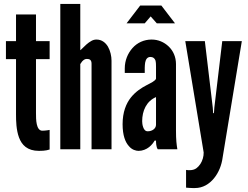

<svg xmlns="http://www.w3.org/2000/svg" viewBox="-20 -755 1255 971"><path d="M162 -682V-547H231V-456H162V-184C162 -167 162 -145 166 -127C170 -109 178 -94 194 -94C202 -94 212 -95 219 -96C223 -97 227 -97 231 -98V1C226 2 221 4 216 5C206 7 193 8 177 8C118 8 90 -22 76 -60C62 -98 61 -144 61 -176V-456H10V-547H61V-682Z M386 0H285V-735H386V-501C388 -502 392 -506 398 -512C409 -523 424 -538 442 -548C451 -553 459 -555 468 -555C495 -555 514 -539 526 -519C538 -498 544 -471 544 -448V0H443V-433C443 -454 431 -457 419 -457C408 -457 402 -451 395 -444C392 -440 389 -436 386 -431Z M796 -727 865 -637H773L742 -672L712 -637H620L689 -727ZM769 -417C769 -426 769 -440 766 -450C762 -460 754 -467 741 -467C724 -467 717 -454 714 -438C713 -430 712 -421 712 -412C712 -403 712 -394 712 -386H611V-409C611 -449 626 -485 650 -512C674 -539 708 -555 747 -555C780 -555 810 -542 833 -520C856 -498 870 -467 870 -431V-95C870 -46 873 -24 877 0H778C769 -11 769 -37 769 -44H762C757 -35 748 -22 734 -11C720 0 701 8 681 8C668 8 647 3 631 -17C614 -36 600 -70 600 -127C600 -188 618 -232 642 -262C666 -292 696 -311 721 -324C746 -337 765 -346 769 -357ZM769 -264C720 -243 699 -194 699 -142C699 -135 700 -123 704 -112C708 -100 715 -91 727 -91C750 -91 769 -105 769 -124Z M921 104C922 105 924 105 927 105C932 106 957 108 973 96C989 84 1000 67 1006 46C1009 36 1010 26 1010 16L917 -547H1016L1056 -211L1058 -183H1062L1064 -211L1104 -547H1203L1106 41C1101 80 1086 118 1062 147C1038 176 1006 196 966 196C963 196 959 196 954 196C945 196 933 195 921 194Z"/></svg>

Font: League Gothic
Style: Regular
Weight: 400
Designer: The League of Moveable Type
Version: Version 1.560;PS 001.560;hotconv 1.0.56;makeotf.lib2.0.21325